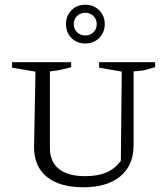

<svg xmlns="http://www.w3.org/2000/svg" viewBox="-20 -784 709 812"><path d="M334 8Q232 8 178 -36Q124 -80 124 -162L130 -481L31 -498V-521H281V-500Q264 -495 242 -490Q220 -485 191 -482V-159Q191 -100 229 -69.5Q267 -39 340 -39Q393 -39 429 -54Q465 -69 491 -104L495 -481L399 -498V-521H636V-500Q619 -495 599.5 -489.5Q580 -484 545 -482V-170Q545 -85 489 -38.5Q433 8 334 8ZM341 -600Q305 -600 282 -623.5Q259 -647 259 -682Q259 -717 282 -740.5Q305 -764 341 -764Q376 -764 399.5 -740.5Q423 -717 423 -682Q423 -647 399.5 -623.5Q376 -600 341 -600ZM341 -634Q361 -634 375 -647.5Q389 -661 389 -682Q389 -703 375 -716.5Q361 -730 341 -730Q320 -730 306 -716.5Q292 -703 292 -682Q292 -661 306 -647.5Q320 -634 341 -634Z"/></svg>

Font: Piazzolla SC Light
Style: Regular
Weight: 300
Designer: Juan Pablo del Peral
Foundry: Huerta Tipografica
Version: Version 1.330